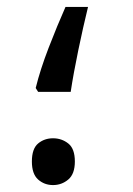

<svg xmlns="http://www.w3.org/2000/svg" viewBox="-20 -520 384 554"><path d="M90 -255H184Q192 -308 206 -375.5Q220 -443 234 -500H169Q145 -446 120.5 -382.5Q96 -319 83 -266ZM133 14Q158 14 177 -2Q196 -18 196 -54Q196 -91 177 -106Q158 -121 133 -121Q108 -121 90 -106Q72 -91 72 -54Q72 -18 90 -2Q108 14 133 14Z"/></svg>

Font: Noto Sans Arabic
Style: Regular
Weight: 400
Designer: Nadine Chahine - Monotype Design Team
Foundry: Monotype Imaging Inc.
Version: Version 1.902